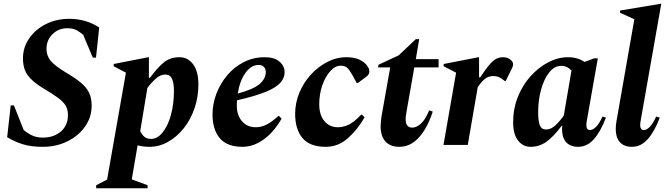

<svg xmlns="http://www.w3.org/2000/svg" viewBox="-20 -770 3537 1020"><path d="M206 10Q145 10 101.5 -3.5Q58 -17 18 -41L37 -210H54L106 -79Q126 -62 150.5 -50.5Q175 -39 207 -39Q266 -39 303.5 -71.5Q341 -104 341 -159Q341 -188 329 -208.5Q317 -229 288 -250.5Q259 -272 208 -302Q152 -336 127 -370.5Q102 -405 102 -460Q102 -518 135 -566Q168 -614 224 -642Q280 -670 347 -670Q394 -670 434 -658Q474 -646 507 -624L490 -464H473L422 -585Q406 -599 387 -609.5Q368 -620 337 -620Q291 -620 259 -588.5Q227 -557 227 -510Q227 -475 248 -448.5Q269 -422 328 -386Q376 -358 407 -333Q438 -308 452.5 -279Q467 -250 467 -209Q467 -148 432.5 -98.5Q398 -49 339 -19.5Q280 10 206 10Z M491 230V214L549 184L649 -384L584 -418V-430L768 -466H771V-357H777Q820 -415 853 -440.5Q886 -466 933 -466Q978 -466 1006 -428.5Q1034 -391 1034 -321Q1034 -255 1013.5 -195Q993 -135 956.5 -89Q920 -43 873 -16.5Q826 10 774 10Q740 10 711 2L680 183L764 214V230ZM858 -374Q832 -374 807.5 -352Q783 -330 763 -303L725 -74Q734 -54 747.5 -43Q761 -32 782 -32Q816 -32 844 -66.5Q872 -101 888 -159Q904 -217 904 -288Q904 -328 894 -351Q884 -374 858 -374Z M1268 10Q1186 10 1147.5 -36Q1109 -82 1109 -162Q1109 -218 1129.5 -272Q1150 -326 1187 -370Q1224 -414 1275 -440Q1326 -466 1386 -466Q1438 -466 1465 -442.5Q1492 -419 1492 -386Q1492 -357 1470.5 -331.5Q1449 -306 1394 -283Q1339 -260 1239 -237Q1238 -224 1238 -210Q1238 -157 1266 -125.5Q1294 -94 1338 -94Q1369 -94 1397 -108.5Q1425 -123 1459 -154H1462L1476 -140Q1454 -100 1422.5 -66Q1391 -32 1351.5 -11Q1312 10 1268 10ZM1353 -425Q1315 -425 1284.5 -383.5Q1254 -342 1243 -273Q1328 -296 1360 -324.5Q1392 -353 1392 -388Q1392 -402 1383 -413.5Q1374 -425 1353 -425Z M1710 10Q1627 10 1587.5 -36Q1548 -82 1548 -166Q1548 -223 1570 -276.5Q1592 -330 1630.5 -372.5Q1669 -415 1718 -440.5Q1767 -466 1820 -466Q1862 -466 1890 -453Q1918 -440 1933 -417Q1939 -408 1940.5 -402.5Q1942 -397 1942 -391Q1942 -374 1927 -363L1881 -329H1875L1854 -368Q1837 -398 1825 -409.5Q1813 -421 1788 -421Q1761 -421 1735 -392.5Q1709 -364 1692.5 -317.5Q1676 -271 1676 -216Q1676 -159 1703.5 -126.5Q1731 -94 1775 -94Q1803 -94 1832 -107.5Q1861 -121 1899 -161H1902L1917 -147Q1880 -82 1828.5 -36Q1777 10 1710 10Z M2102 10Q2054 10 2028 -18Q2002 -46 2002 -100Q2002 -110 2003.5 -122Q2005 -134 2006 -147L2053 -412H1988L1991 -426L2098 -476L2189 -562H2207L2189 -456H2310V-412H2181L2140 -179Q2137 -162 2136 -153Q2135 -144 2135 -137Q2135 -92 2170 -92Q2193 -92 2216.5 -113.5Q2240 -135 2260 -184L2279 -177Q2249 -86 2204 -38Q2159 10 2102 10Z M2336 0 2403 -384 2337 -418V-430L2522 -466H2525V-359H2531Q2562 -406 2582.5 -429Q2603 -452 2619 -459Q2635 -466 2652 -466Q2675 -466 2690.5 -454Q2706 -442 2706 -429Q2706 -421 2702 -412L2667 -340H2661L2649 -349Q2638 -357 2627.5 -361.5Q2617 -366 2600 -366Q2579 -366 2561 -354.5Q2543 -343 2518 -307L2465 0Z M2799 10Q2758 10 2732 -23.5Q2706 -57 2706 -120Q2706 -192 2731 -255Q2756 -318 2798.5 -365Q2841 -412 2892.5 -439Q2944 -466 2997 -466Q3050 -466 3085 -441L3136 -460H3156L3097 -126Q3089 -79 3114 -79Q3129 -79 3146 -95.5Q3163 -112 3181 -151L3199 -145Q3171 -71 3135 -30.5Q3099 10 3051 10Q3006 10 2984 -19Q2962 -48 2967 -102H2964Q2921 -44 2883 -17Q2845 10 2799 10ZM2839 -174Q2839 -126 2848 -104Q2857 -82 2881 -82Q2907 -82 2930.5 -104Q2954 -126 2975 -156L3016 -395Q3005 -407 2992 -413.5Q2979 -420 2961 -420Q2925 -420 2897.5 -385Q2870 -350 2854.5 -294Q2839 -238 2839 -174Z M3337 10Q3287 10 3265.5 -25Q3244 -60 3255 -126L3350 -668L3274 -702V-714L3490 -750H3493L3383 -126Q3375 -79 3400 -79Q3415 -79 3431.5 -95.5Q3448 -112 3466 -151L3485 -145Q3457 -71 3421 -30.5Q3385 10 3337 10Z"/></svg>

Font: Spectral
Style: Bold Italic
Weight: 700
Italic angle: -10°
Designer: Jean-Baptiste Levee
Foundry: Production Type
Version: Version 2.001